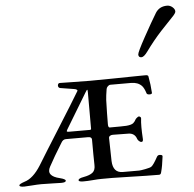

<svg xmlns="http://www.w3.org/2000/svg" viewBox="-56 -784 850 840"><g transform="rotate(-5 369.0 -364.0)"><path d="M604 -538Q588 -516 577 -516Q564 -516 564 -529Q564 -539 599.5 -603.5Q635 -668 657 -704Q674 -731 708 -731Q721 -731 731.5 -722Q742 -713 742 -703Q742 -695 725.5 -678.5Q709 -662 673.5 -623.5Q638 -585 604 -538ZM319 -383Q313 -373 226 -229Q222 -222 224 -220.5Q226 -219 235 -219H319Q323 -219 325 -219Q327 -219 328.5 -220Q330 -221 330 -223Q330 -225 330 -229V-383Q330 -395 328 -395Q326 -395 319 -383ZM330 -176Q330 -188 314 -188H216Q203 -188 195 -173Q159 -115 137 -74Q115 -34 176 -20Q200 -14 200 -7Q200 1 179 1Q174 1 142.5 0Q111 -1 92 -1Q76 -1 51 1Q26 3 17 3Q-4 3 -4 -4Q-4 -10 20 -18Q58 -29 92 -83Q123 -134 189.5 -239.5Q256 -345 284 -392Q287 -396 283 -399Q279 -402 272 -403L210 -413Q204 -415 202.5 -420.5Q201 -426 203.5 -430.5Q206 -435 210 -435Q222 -435 268.5 -434Q315 -433 344 -433Q384 -433 442.5 -434Q501 -435 541 -435.5Q581 -436 588 -436Q599 -436 600 -430Q607 -393 609 -357Q609 -351 599 -351Q586 -351 585 -358Q578 -380 569 -390Q552 -408 522 -408H431Q425 -408 419.5 -402.5Q414 -397 413 -391Q408 -361 407 -343Q405 -279 405 -237Q405 -222 412 -222Q468 -222 485 -223Q508 -225 516 -232Q523 -238 528 -248Q529 -250 534.5 -254.5Q540 -259 543 -259Q546 -259 549.5 -256Q553 -253 552 -249Q548 -219 552 -158Q552 -147 545 -147Q539 -147 533.5 -152.5Q528 -158 527 -162Q519 -186 494 -188Q465 -189 422 -189Q414 -189 409 -185Q404 -181 405 -173Q405 -151 407 -75Q409 -23 452 -23H524Q530 -23 551 -27Q572 -31 578 -35Q588 -42 607 -77Q612 -85 622 -83Q626 -83 629 -81Q632 -79 631 -75Q626 -33 619 -8Q617 3 609 3Q561 3 476.5 0.5Q392 -2 356 -1Q341 -1 318.5 1Q296 3 276 3Q256 3 256 -4Q256 -12 279 -16Q307 -21 319.5 -31.5Q332 -42 331 -65Q330 -101 330 -176Z"/></g></svg>

Font: EB Garamond 12 All SC
Style: AllSC
Weight: 400
Version: Version 0.016 ; ttfautohint (v0.97) -l 8 -r 50 -G 200 -x 0 -